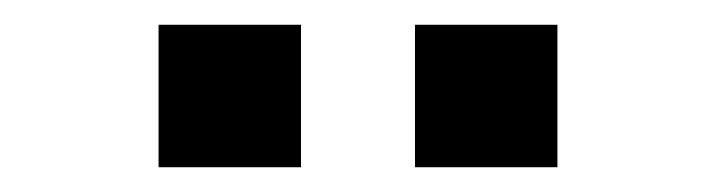

<svg xmlns="http://www.w3.org/2000/svg" viewBox="-20 -694 585 155"><path d="M315 -559V-674H430V-559ZM108 -559V-674H223V-559Z"/></svg>

Font: Coval
Style: ExtraBold
Weight: 800
Foundry: Context Ltd
Version: Version 001.000